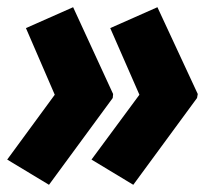

<svg xmlns="http://www.w3.org/2000/svg" viewBox="-28 -543 586 533"><path d="M342 -30 519 -271 521 -282 409 -523 278 -465 359 -280 226 -100ZM108 -30 285 -271 286 -282 175 -523 44 -465 124 -280 -8 -100Z"/></svg>

Font: Noto Sans ExtraCondensed Black
Style: Italic
Weight: 900
Width: 2
Italic angle: -12°
Designer: Monotype Design Team
Foundry: Monotype Imaging Inc.
Version: Version 2.013